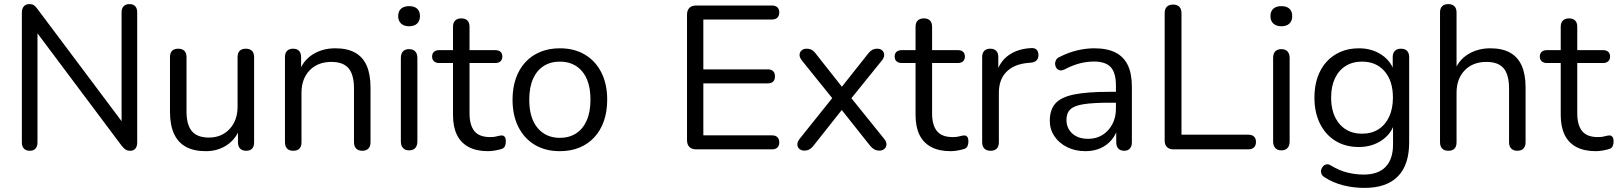

<svg xmlns="http://www.w3.org/2000/svg" viewBox="-20 -732 7928 941"><path d="M125.9 6.9Q107.5 6.9 97.3 -3.8Q87.1 -14.5 87.1 -33.9V-669.7Q87.1 -690.1 97 -701Q106.9 -711.9 122.9 -711.9Q138.5 -711.9 146.3 -706.4Q154.1 -700.8 164.3 -687.1L599.7 -106.4H575.9V-671.6Q575.9 -691.1 586.1 -701.5Q596.3 -711.9 614.7 -711.9Q633 -711.9 642.7 -701.5Q652.4 -691.1 652.4 -671.6V-33.4Q652.4 -14.5 643.5 -3.8Q634.5 6.9 619 6.9Q604.5 6.9 595.2 0.9Q586 -5.2 575.8 -18.3L140.8 -599.1H163.7V-33.9Q163.7 -14.5 154 -3.8Q144.3 6.9 125.9 6.9Z M988.4 8.9Q929.5 8.9 890.5 -12.8Q851.6 -34.5 832.4 -77.3Q813.1 -120.2 813.1 -184V-452Q813.1 -472.9 823.6 -483.1Q834 -493.3 853.4 -493.3Q872.8 -493.3 883.5 -483.1Q894.1 -472.9 894.1 -452V-185.2Q894.1 -120.5 920.4 -89.1Q946.7 -57.8 1003.9 -57.8Q1066.1 -57.8 1105.2 -99.7Q1144.4 -141.6 1144.4 -210.3V-452Q1144.4 -472.9 1154.8 -483.1Q1165.2 -493.3 1184.6 -493.3Q1204 -493.3 1214.7 -483.1Q1225.4 -472.9 1225.4 -452V-34.8Q1225.4 6.9 1186.1 6.9Q1167.2 6.9 1156.7 -4Q1146.3 -14.9 1146.3 -34.8V-126.2L1159.3 -112.1Q1139.3 -53.3 1093.9 -22.2Q1048.5 8.9 988.4 8.9Z M1416.9 6.9Q1397.5 6.9 1387 -4Q1376.6 -14.9 1376.6 -34.8V-452Q1376.6 -472.4 1387 -482.9Q1397.5 -493.3 1416.4 -493.3Q1435.3 -493.3 1445.5 -482.9Q1455.7 -472.4 1455.7 -452V-366L1444.7 -377.7Q1465.6 -436 1513.4 -465.7Q1561.3 -495.3 1622.9 -495.3Q1681.4 -495.3 1719.6 -474.3Q1757.9 -453.4 1776.9 -410.8Q1795.9 -368.1 1795.9 -303.3V-34.8Q1795.9 -14.9 1785.5 -4Q1775 6.9 1755.6 6.9Q1736.2 6.9 1725.6 -4Q1714.9 -14.9 1714.9 -34.8V-298.4Q1714.9 -366 1688.4 -397.3Q1661.8 -428.6 1604.1 -428.6Q1537.4 -428.6 1497.5 -387.2Q1457.6 -345.8 1457.6 -276.6V-34.8Q1457.6 6.9 1416.9 6.9Z M1984.9 4.9Q1965.5 4.9 1955 -6.8Q1944.6 -18.4 1944.6 -38.7V-447.6Q1944.6 -469 1955 -480.1Q1965.5 -491.2 1984.9 -491.2Q2004.3 -491.2 2014.9 -480.1Q2025.6 -469 2025.6 -447.6V-38.7Q2025.6 -18.4 2015.4 -6.8Q2005.3 4.9 1984.9 4.9ZM1984.9 -603.3Q1959.9 -603.3 1945.7 -616.6Q1931.5 -629.8 1931.5 -652.9Q1931.5 -676.9 1945.7 -689.4Q1959.9 -701.9 1984.9 -701.9Q2010.8 -701.9 2024.5 -689.4Q2038.2 -676.9 2038.2 -652.9Q2038.2 -629.8 2024.5 -616.6Q2010.8 -603.3 1984.9 -603.3Z M2372 8.9Q2314.9 8.9 2276.5 -11.7Q2238 -32.4 2219.1 -71.7Q2200.2 -111 2200.2 -168.2V-423.1H2132.9Q2116.3 -423.1 2107 -431.6Q2097.7 -440.1 2097.7 -454.7Q2097.7 -469.8 2107 -478.1Q2116.3 -486.3 2132.9 -486.3H2200.2V-600.7Q2200.2 -621.1 2210.9 -631.5Q2221.6 -641.9 2241 -641.9Q2260.4 -641.9 2270.8 -631.5Q2281.2 -621.1 2281.2 -600.7V-486.3H2406.9Q2424 -486.3 2433 -478.1Q2442 -469.8 2442 -454.7Q2442 -440.1 2433 -431.6Q2424 -423.1 2406.9 -423.1H2281.2V-176.3Q2281.2 -119.3 2304.9 -89.7Q2328.5 -60.1 2383 -60.1Q2402.1 -60.1 2415.3 -63.9Q2428.6 -67.7 2438.1 -68.2Q2446.9 -68.7 2453 -62Q2459.2 -55.4 2459.2 -38.4Q2459.2 -26.3 2454.8 -16.1Q2450.4 -5.9 2438.7 -2.1Q2427.3 1.9 2407.6 5.4Q2388 8.9 2372 8.9Z M2723.9 8.9Q2653.2 8.9 2601.2 -22.1Q2549.2 -53.1 2520.6 -109.8Q2492 -166.5 2492 -243.4Q2492 -301.3 2508.1 -347.6Q2524.3 -393.8 2554.9 -427.1Q2585.5 -460.3 2628.3 -477.8Q2671.2 -495.3 2723.9 -495.3Q2794.6 -495.3 2846.6 -464.3Q2898.7 -433.3 2927.3 -376.8Q2955.9 -320.3 2955.9 -243.4Q2955.9 -185.5 2939.7 -139Q2923.6 -92.5 2892.9 -59.3Q2862.3 -26.1 2819.8 -8.6Q2777.2 8.9 2723.9 8.9ZM2723.9 -56.4Q2769.4 -56.4 2803.2 -78.1Q2837.1 -99.8 2855.5 -141.7Q2873.9 -183.5 2873.9 -243.4Q2873.9 -334 2833.3 -382Q2792.7 -430 2723.9 -430Q2678.4 -430 2644.6 -408.5Q2610.8 -387 2592.4 -345.4Q2573.9 -303.8 2573.9 -243.4Q2573.9 -153.3 2614.8 -104.8Q2655.7 -56.4 2723.9 -56.4Z M3392.3 0Q3370.4 0 3358.7 -11.7Q3347.1 -23.3 3347.1 -45.2V-659.8Q3347.1 -681.7 3358.7 -693.3Q3370.4 -705 3392.3 -705H3763.6Q3780.6 -705 3789.9 -696.2Q3799.2 -687.5 3799.2 -671.4Q3799.2 -654.4 3789.9 -645.4Q3780.6 -636.4 3763.6 -636.4H3427.1V-392H3742.7Q3760.2 -392 3769.2 -383.3Q3778.2 -374.5 3778.2 -358Q3778.2 -341 3769.2 -332.2Q3760.2 -323.4 3742.7 -323.4H3427.1V-68.6H3763.6Q3780.6 -68.6 3789.9 -59.8Q3799.2 -51.1 3799.2 -34.6Q3799.2 -17.5 3789.9 -8.8Q3780.6 0 3763.6 0Z M3921.3 6.1Q3907.8 6.1 3898.1 -1.9Q3888.3 -9.9 3887.8 -23.3Q3887.3 -36.7 3899.6 -52.3L4075.4 -271.9V-230.4L3910.6 -434.9Q3897.9 -450.6 3898.7 -463.9Q3899.4 -477.3 3909.1 -485.3Q3918.9 -493.3 3932.4 -493.3Q3947.4 -493.3 3957.9 -487.7Q3968.4 -482.1 3977.1 -470.4L4120.4 -288.8H4091.8L4235.6 -470.4Q4244.8 -482.1 4255.1 -487.7Q4265.3 -493.3 4279.9 -493.3Q4293.9 -493.3 4303.4 -485.1Q4312.9 -476.8 4313.4 -463.5Q4313.9 -450.1 4301.2 -434.4L4138 -232.5V-268.9L4312.7 -52.3Q4325.4 -37.1 4324.6 -23.8Q4323.9 -10.4 4314.2 -2.2Q4304.5 6.1 4290.5 6.1Q4275.9 6.1 4265.4 0.4Q4254.9 -5.2 4245.1 -16.9L4091.3 -210.6H4119.5L3966.1 -16.9Q3957.4 -5.6 3946.9 0.2Q3936.4 6.1 3921.3 6.1Z M4639 8.9Q4581.9 8.9 4543.5 -11.7Q4505 -32.4 4486.1 -71.7Q4467.2 -111 4467.2 -168.2V-423.1H4399.9Q4383.3 -423.1 4374 -431.6Q4364.7 -440.1 4364.7 -454.7Q4364.7 -469.8 4374 -478.1Q4383.3 -486.3 4399.9 -486.3H4467.2V-600.7Q4467.2 -621.1 4477.9 -631.5Q4488.6 -641.9 4508 -641.9Q4527.4 -641.9 4537.8 -631.5Q4548.2 -621.1 4548.2 -600.7V-486.3H4673.9Q4691 -486.3 4700 -478.1Q4709 -469.8 4709 -454.7Q4709 -440.1 4700 -431.6Q4691 -423.1 4673.9 -423.1H4548.2V-176.3Q4548.2 -119.3 4571.9 -89.7Q4595.5 -60.1 4650 -60.1Q4669.1 -60.1 4682.3 -63.9Q4695.6 -67.7 4705.1 -68.2Q4713.9 -68.7 4720 -62Q4726.2 -55.4 4726.2 -38.4Q4726.2 -26.3 4721.8 -16.1Q4717.4 -5.9 4705.7 -2.1Q4694.3 1.9 4674.6 5.4Q4655 8.9 4639 8.9Z M4834.8 6.9Q4814.9 6.9 4804.3 -4Q4793.6 -14.9 4793.6 -34.8V-452Q4793.6 -472.4 4804 -482.9Q4814.5 -493.3 4833.4 -493.3Q4852.3 -493.3 4862.5 -482.9Q4872.7 -472.4 4872.7 -452V-371H4862.7Q4879.3 -430.5 4924.3 -462Q4969.3 -493.5 5035.1 -496.3Q5049.8 -497.3 5059.1 -489.6Q5068.4 -481.8 5069.4 -464.3Q5070.3 -447.3 5061.3 -437.1Q5052.3 -426.9 5033.3 -424.9L5016.6 -423.5Q4948.7 -416.9 4912.1 -379.3Q4875.5 -341.7 4875.5 -277.3V-34.8Q4875.5 -14.9 4865.4 -4Q4855.2 6.9 4834.8 6.9Z M5299.7 8.9Q5249.8 8.9 5210.2 -10.8Q5170.5 -30.5 5147.8 -64.1Q5125.1 -97.8 5125.1 -139.7Q5125.1 -193.7 5152.3 -224.7Q5179.5 -255.6 5243.3 -268.8Q5307.1 -282 5416.8 -282H5462.1V-228.6H5418.4Q5336.8 -228.6 5290.5 -221.3Q5244.2 -214 5225.5 -195.7Q5206.8 -177.5 5206.8 -144.6Q5206.8 -103.7 5235.4 -77.6Q5264 -51.6 5313.5 -51.6Q5353.3 -51.6 5383.6 -70.8Q5413.9 -90 5431.5 -123.1Q5449.2 -156.2 5449.2 -198.7V-313.1Q5449.2 -374.8 5424 -402.6Q5398.8 -430.4 5341.5 -430.4Q5306.7 -430.4 5271.6 -421.3Q5236.5 -412.2 5197.9 -392Q5184.2 -385.1 5174 -387.6Q5163.7 -390 5157.8 -398.2Q5152 -406.5 5151.2 -417Q5150.4 -427.5 5155.4 -437.5Q5160.5 -447.5 5173.2 -452.9Q5216.5 -475 5259.8 -485.2Q5303.1 -495.3 5342.3 -495.3Q5405.3 -495.3 5446.3 -474.9Q5487.2 -454.5 5507.3 -412.9Q5527.4 -371.3 5527.4 -306.1V-34.8Q5527.4 -14.9 5517.7 -4Q5508 6.9 5489.5 6.9Q5471.1 6.9 5460.9 -4Q5450.7 -14.9 5450.7 -34.8V-113H5460.3Q5451.7 -75.4 5429.3 -48Q5407 -20.7 5374.1 -5.9Q5341.2 8.9 5299.7 8.9Z M5730.3 0Q5710.4 0 5699.2 -11.4Q5688.1 -22.8 5688.1 -42.7V-667.4Q5688.1 -688.3 5698.7 -698.9Q5709.4 -709.6 5729.3 -709.6Q5749.1 -709.6 5759.8 -698.9Q5770.5 -688.3 5770.5 -667.4V-71.9H6097.6Q6116.1 -71.9 6125.8 -62.7Q6135.6 -53.4 6135.6 -36.4Q6135.6 -18.9 6125.8 -9.5Q6116.1 0 6097.6 0Z M6259.9 4.9Q6240.5 4.9 6230 -6.8Q6219.6 -18.4 6219.6 -38.7V-447.6Q6219.6 -469 6230 -480.1Q6240.5 -491.2 6259.9 -491.2Q6279.3 -491.2 6289.9 -480.1Q6300.6 -469 6300.6 -447.6V-38.7Q6300.6 -18.4 6290.4 -6.8Q6280.3 4.9 6259.9 4.9ZM6259.9 -603.3Q6234.9 -603.3 6220.7 -616.6Q6206.5 -629.8 6206.5 -652.9Q6206.5 -676.9 6220.7 -689.4Q6234.9 -701.9 6259.9 -701.9Q6285.8 -701.9 6299.5 -689.4Q6313.2 -676.9 6313.2 -652.9Q6313.2 -629.8 6299.5 -616.6Q6285.8 -603.3 6259.9 -603.3Z M6667.4 188.9Q6613.9 188.9 6563.4 176.3Q6512.9 163.6 6471.9 136.8Q6460.4 130 6456.5 120.2Q6452.7 110.5 6454.9 100.7Q6457.1 91 6464 83.5Q6470.8 75.9 6480.3 73.8Q6489.8 71.6 6500 77.5Q6544 104.3 6584.1 113.9Q6624.1 123.6 6663.2 123.6Q6734.5 123.6 6770.9 85.8Q6807.3 48 6807.3 -23.9V-136.7H6816.8Q6802.4 -78.8 6753.5 -45.2Q6704.7 -11.5 6640 -11.5Q6573.4 -11.5 6524.4 -42Q6475.4 -72.5 6448.7 -127.2Q6422 -181.9 6422 -253.9Q6422 -308.3 6437.2 -352.6Q6452.4 -396.8 6480.9 -428.6Q6509.4 -460.3 6549.7 -477.8Q6589.9 -495.3 6640 -495.3Q6705.7 -495.3 6754 -461.6Q6802.4 -427.9 6816.4 -370.5L6805.8 -358.8V-452Q6805.8 -472.4 6816.5 -482.9Q6827.2 -493.3 6846.1 -493.3Q6865.5 -493.3 6875.9 -482.9Q6886.4 -472.4 6886.4 -452V-34.7Q6886.4 76.4 6830.8 132.7Q6775.2 188.9 6667.4 188.9ZM6655.4 -76.8Q6702.3 -76.8 6736.2 -98.5Q6770 -120.2 6788.4 -160.1Q6806.8 -199.9 6806.8 -253.9Q6806.8 -335.1 6766 -382.5Q6725.1 -430 6655.4 -430Q6609 -430 6574.9 -408.5Q6540.8 -387.1 6522.4 -347.7Q6503.9 -308.4 6503.9 -253.9Q6503.9 -172.7 6544.8 -124.7Q6585.7 -76.8 6655.4 -76.8Z M7077.9 6.9Q7058.5 6.9 7048 -4Q7037.6 -14.9 7037.6 -34.8V-670.7Q7037.6 -691.1 7048 -701.5Q7058.5 -711.9 7077.9 -711.9Q7097.3 -711.9 7107.9 -701.5Q7118.6 -691.1 7118.6 -670.7V-377.7H7105.7Q7126.6 -436 7174.4 -465.7Q7222.3 -495.3 7283.9 -495.3Q7342.4 -495.3 7380.6 -474.1Q7418.9 -452.9 7437.9 -410.2Q7456.9 -367.6 7456.9 -303.3V-34.8Q7456.9 -14.9 7446.5 -4Q7436 6.9 7416.6 6.9Q7397.2 6.9 7386.6 -4Q7375.9 -14.9 7375.9 -34.8V-298.4Q7375.9 -366 7349.4 -397.3Q7322.8 -428.6 7265.1 -428.6Q7198.4 -428.6 7158.5 -387.2Q7118.6 -345.8 7118.6 -276.6V-34.8Q7118.6 6.9 7077.9 6.9Z M7801 8.9Q7743.9 8.9 7705.5 -11.7Q7667 -32.4 7648.1 -71.7Q7629.2 -111 7629.2 -168.2V-423.1H7561.9Q7545.3 -423.1 7536 -431.6Q7526.7 -440.1 7526.7 -454.7Q7526.7 -469.8 7536 -478.1Q7545.3 -486.3 7561.9 -486.3H7629.2V-600.7Q7629.2 -621.1 7639.9 -631.5Q7650.6 -641.9 7670 -641.9Q7689.4 -641.9 7699.8 -631.5Q7710.2 -621.1 7710.2 -600.7V-486.3H7835.9Q7853 -486.3 7862 -478.1Q7871 -469.8 7871 -454.7Q7871 -440.1 7862 -431.6Q7853 -423.1 7835.9 -423.1H7710.2V-176.3Q7710.2 -119.3 7733.9 -89.7Q7757.5 -60.1 7812 -60.1Q7831.1 -60.1 7844.3 -63.9Q7857.6 -67.7 7867.1 -68.2Q7875.9 -68.7 7882 -62Q7888.2 -55.4 7888.2 -38.4Q7888.2 -26.3 7883.8 -16.1Q7879.4 -5.9 7867.7 -2.1Q7856.3 1.9 7836.6 5.4Q7817 8.9 7801 8.9Z"/></svg>

Font: Nunito ExtraLight
Style: Regular
Weight: 200
Designer: Vernon Adams
Foundry: Vernon Adams
Version: Version 3.602